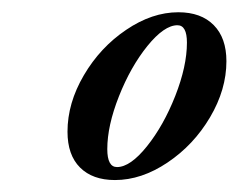

<svg xmlns="http://www.w3.org/2000/svg" viewBox="-20 -576 395 318"><path d="M170.4 -277.8Q133.3 -277.8 112.5 -298.6Q91.8 -319.3 91.8 -357.9Q91.8 -405.3 118.9 -451.4Q146 -497.6 189 -526.6Q231.9 -555.7 275.4 -555.7Q313 -555.7 334 -534.4Q355 -513.2 355 -474.6Q355 -427.7 327.9 -381.8Q300.8 -335.9 257.6 -306.9Q214.4 -277.8 170.4 -277.8ZM173.8 -299.3Q195.8 -299.3 223.4 -333.7Q251 -368.2 270.3 -417.2Q289.6 -466.3 289.6 -505.4Q289.6 -534.2 273.9 -534.2Q252 -534.2 224.1 -499.8Q196.3 -465.3 177 -416.5Q157.7 -367.7 157.7 -329.1Q157.7 -299.3 173.8 -299.3Z"/></svg>

Font: Elstob 10pt
Style: Italic
Weight: 400
Italic angle: -20°
Designer: Peter S. Baker
Version: Version 1.015